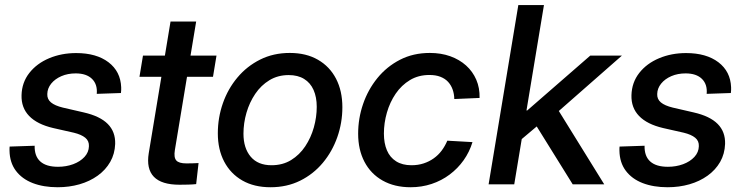

<svg xmlns="http://www.w3.org/2000/svg" viewBox="-20 -748 3016 779"><path d="M213.9 11.7Q156.7 11.7 113 -5.1Q69.3 -22 44.4 -55.2Q19.5 -88.4 18.6 -136.7Q18.6 -141.1 18.6 -145.3Q18.6 -149.4 19 -153.3L120.6 -156.7Q119.6 -114.3 143.6 -92.8Q167.5 -71.3 215.3 -71.3Q248.5 -71.3 276.9 -81.8Q305.2 -92.3 322.8 -111.3Q340.3 -130.4 340.8 -154.8Q341.8 -176.3 325.9 -189.2Q310.1 -202.1 279.8 -209.5L195.8 -228.5Q130.9 -243.7 98.4 -277.3Q65.9 -311 67.4 -361.8Q68.8 -413.6 99.1 -452.1Q129.4 -490.7 179.4 -511.7Q229.5 -532.7 289.1 -532.7Q371.1 -532.7 420.2 -495.4Q469.2 -458 471.7 -394Q471.7 -388.2 471.7 -382.6Q471.7 -377 470.7 -370.6L372.6 -367.2Q376 -405.8 353.3 -428Q330.6 -450.2 287.1 -450.2Q254.9 -450.2 229 -439Q203.1 -427.7 187.7 -408.7Q172.4 -389.6 171.9 -366.7Q170.9 -345.7 186.8 -332.5Q202.6 -319.3 234.9 -311.5L319.3 -292Q385.7 -276.9 417.2 -245.1Q448.7 -213.4 447.3 -164.1Q445.8 -123.5 427.2 -91.1Q408.7 -58.6 376.5 -35.4Q344.2 -12.2 302.5 -0.2Q260.7 11.7 213.9 11.7Z M858.4 -522.5 844.2 -436.5H545.9L560.1 -522.5ZM671.9 -660.6H775.9L689.5 -139.2Q684.6 -109.4 695.1 -97.2Q705.6 -85 736.3 -85Q747.1 -85 761.2 -85.4Q775.4 -85.9 785.6 -86.4L775.9 -1Q762.2 0.5 743.9 1Q725.6 1.5 708.5 1.5Q635.3 1.5 604.2 -30.8Q573.2 -63 583.5 -126.5Z M1077.6 11.7Q1011.2 11.7 963.4 -15.6Q915.5 -43 889.6 -92.3Q863.8 -141.6 863.8 -207Q863.8 -270.5 884.3 -329.1Q904.8 -387.7 943.4 -433.6Q981.9 -479.5 1035.6 -506.3Q1089.4 -533.2 1155.8 -533.2Q1222.2 -533.2 1270 -505.6Q1317.9 -478 1343.5 -428.5Q1369.1 -378.9 1369.1 -313Q1369.1 -250 1348.6 -191.7Q1328.1 -133.3 1289.8 -87.4Q1251.5 -41.5 1197.8 -14.9Q1144 11.7 1077.6 11.7ZM1081.5 -77.6Q1127 -77.6 1161.1 -98.6Q1195.3 -119.6 1218.5 -154.5Q1241.7 -189.5 1253.4 -231.2Q1265.1 -272.9 1265.1 -314.5Q1265.1 -354 1252.2 -383.1Q1239.3 -412.1 1213.9 -427.7Q1188.5 -443.4 1151.4 -443.4Q1107.4 -443.4 1073.2 -422.6Q1039.1 -401.9 1015.6 -367.2Q992.2 -332.5 980 -290.5Q967.8 -248.5 967.8 -205.6Q967.8 -147 997.1 -112.3Q1026.4 -77.6 1081.5 -77.6Z M1646 11.7Q1580.6 11.7 1532.5 -15.4Q1484.4 -42.5 1458.7 -91.6Q1433.1 -140.6 1433.1 -205.6Q1433.1 -267.6 1453.1 -325.9Q1473.1 -384.3 1511.2 -431.2Q1549.3 -478 1603 -505.6Q1656.7 -533.2 1724.1 -533.2Q1769.5 -533.2 1806.9 -519.8Q1844.2 -506.3 1871.1 -482.2Q1897.9 -458 1912.4 -424.6Q1926.8 -391.1 1925.8 -350.6L1823.2 -346.2Q1822.8 -367.2 1816.4 -385Q1810.1 -402.8 1797.9 -416Q1785.6 -429.2 1766.8 -436.5Q1748 -443.8 1722.2 -443.8Q1677.7 -443.8 1643.3 -423.1Q1608.9 -402.3 1585.4 -367.9Q1562 -333.5 1549.8 -291.3Q1537.6 -249 1537.6 -206.1Q1537.6 -167 1549.8 -138.2Q1562 -109.4 1587.2 -93.5Q1612.3 -77.6 1649.4 -77.6Q1676.3 -77.6 1698.7 -85Q1721.2 -92.3 1739.7 -105.5Q1758.3 -118.7 1772 -137Q1785.6 -155.3 1794.9 -177.2L1897 -171.4Q1884.8 -131.3 1861.1 -97.9Q1837.4 -64.5 1804.4 -39.8Q1771.5 -15.1 1731.2 -1.7Q1690.9 11.7 1646 11.7Z M2087.4 -175.8 2107.9 -299.8H2119.1L2375 -522.5H2503.4L2215.8 -270H2199.2ZM1962.4 0 2083 -727.5H2187L2066.4 0ZM2303.7 0 2150.4 -246.6 2233.9 -319.3 2431.6 0Z M2688.5 11.7Q2631.3 11.7 2587.6 -5.1Q2543.9 -22 2519 -55.2Q2494.1 -88.4 2493.2 -136.7Q2493.2 -141.1 2493.2 -145.3Q2493.2 -149.4 2493.7 -153.3L2595.2 -156.7Q2594.2 -114.3 2618.2 -92.8Q2642.1 -71.3 2689.9 -71.3Q2723.1 -71.3 2751.5 -81.8Q2779.8 -92.3 2797.4 -111.3Q2814.9 -130.4 2815.4 -154.8Q2816.4 -176.3 2800.5 -189.2Q2784.7 -202.1 2754.4 -209.5L2670.4 -228.5Q2605.5 -243.7 2573 -277.3Q2540.5 -311 2542 -361.8Q2543.5 -413.6 2573.7 -452.1Q2604 -490.7 2654.1 -511.7Q2704.1 -532.7 2763.7 -532.7Q2845.7 -532.7 2894.8 -495.4Q2943.8 -458 2946.3 -394Q2946.3 -388.2 2946.3 -382.6Q2946.3 -377 2945.3 -370.6L2847.2 -367.2Q2850.6 -405.8 2827.9 -428Q2805.2 -450.2 2761.7 -450.2Q2729.5 -450.2 2703.6 -439Q2677.7 -427.7 2662.4 -408.7Q2647 -389.6 2646.5 -366.7Q2645.5 -345.7 2661.4 -332.5Q2677.2 -319.3 2709.5 -311.5L2793.9 -292Q2860.4 -276.9 2891.8 -245.1Q2923.3 -213.4 2921.9 -164.1Q2920.4 -123.5 2901.9 -91.1Q2883.3 -58.6 2851.1 -35.4Q2818.8 -12.2 2777.1 -0.2Q2735.4 11.7 2688.5 11.7Z"/></svg>

Font: Inter 28pt Medium
Style: Italic
Weight: 500
Italic angle: -9.3988°
Designer: Rasmus Andersson
Foundry: rsms
Version: Version 4.001;git-66647c0bb